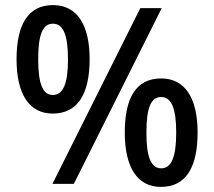

<svg xmlns="http://www.w3.org/2000/svg" viewBox="-20 -815 842 754"><path d="M187 -369C286 -369 332 -447 332 -583C332 -717 283 -795 188 -795C90 -795 45 -718 45 -582C45 -448 93 -369 187 -369ZM186 -93H270L615 -783H531ZM187 -442C148 -442 130 -486 130 -582C130 -678 147 -722 188 -722C228 -722 247 -678 247 -582C247 -486 228 -442 187 -442ZM612 -81C711 -81 756 -159 756 -295C756 -429 707 -507 613 -507C514 -507 470 -430 470 -294C470 -160 518 -81 612 -81ZM613 -154C573 -154 555 -198 555 -294C555 -390 572 -434 613 -434C653 -434 672 -390 672 -294C672 -198 653 -154 613 -154Z"/></svg>

Font: Noto Sans Kannada UI SemiCondensed Medium
Style: Regular
Weight: 500
Width: 4
Designer: Jelle Bosma - Monotype Design Team
Foundry: Monotype Imaging Inc.
Version: Version 2.005